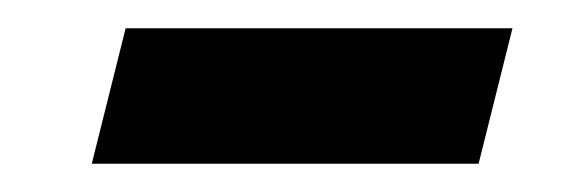

<svg xmlns="http://www.w3.org/2000/svg" viewBox="-20 -373 407 136"><path d="M69 -353H343L319 -257H45Z"/></svg>

Font: IBM Plex Serif
Style: Bold Italic
Weight: 700
Italic angle: -14°
Designer: Mike Abbink, Paul van der Laan, Pieter van Rosmalen
Foundry: Bold Monday
Version: Version 3.001